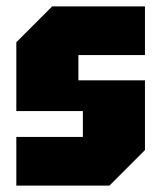

<svg xmlns="http://www.w3.org/2000/svg" viewBox="-20 -580 504 600"><path d="M31 0V-152H239V-233H31V-448L143 -560H433V-408H225V-329H433V-111L322 0Z"/></svg>

Font: Tektur Condensed ExtraBold
Style: Regular
Weight: 800
Width: 3
Designer: Adam Jagosz
Foundry: Adam Jagosz
Version: Version 1.005;gftools[0.9.30]